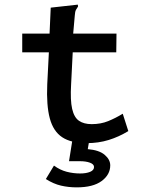

<svg xmlns="http://www.w3.org/2000/svg" viewBox="-20 -608 640 829"><path d="M355 10Q287 10 248.5 -15.5Q210 -41 195 -97Q180 -153 184 -244L191 -382H76V-463H194L199 -575L307 -587L316 -588L317 -580Q312 -573 308 -565.5Q304 -558 303 -542L296 -463H483L482 -382H294L287 -243Q283 -175 291.5 -138Q300 -101 321 -86.5Q342 -72 376 -72Q415 -72 447 -85Q479 -98 510 -117L534 -42Q493 -17 449 -3.5Q405 10 355 10ZM311 201Q276 201 243.5 193.5Q211 186 178 165L213 107Q239 126 267.5 133.5Q296 141 326 141Q352 141 369 134Q386 127 386 113Q386 101 368.5 94.5Q351 88 325 88H278L292 0H365L359 36Q408 40 432 60.5Q456 81 456 106Q456 146 419 173.5Q382 201 311 201Z"/></svg>

Font: Inconsolata Expanded SemiBold
Style: Regular
Weight: 600
Width: 7
Monospace: yes
Designer: Raph Levien, Cyreal, Brenton Simpson
Foundry: Raph Levien, Cyreal, Google
Version: Version 3.001; ttfautohint (v1.8.2.53-6de2)